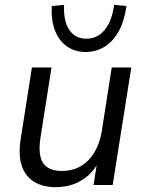

<svg xmlns="http://www.w3.org/2000/svg" viewBox="-20 -765 601 794"><path d="M210 9Q158 9 121.5 -13Q85 -35 70 -79.5Q55 -124 66 -193L112 -486H193L147 -193Q140 -148 147 -118Q154 -88 176 -73Q198 -58 234 -58Q281 -58 315 -78.5Q349 -99 371 -136Q393 -173 401 -223L442 -486H523L446 0H367L384 -110H394Q371 -54 322.5 -22.5Q274 9 210 9ZM334 -550Q290 -550 257 -573Q224 -596 207.5 -638.5Q191 -681 194 -740L245 -745Q242 -678 266.5 -641.5Q291 -605 337 -605Q383 -605 413 -641.5Q443 -678 452 -745L503 -740Q495 -681 472.5 -638.5Q450 -596 414.5 -573Q379 -550 334 -550Z"/></svg>

Font: Nunito Sans 12pt
Style: Italic
Weight: 400
Italic angle: -9°
Designer: Vernon Adams
Foundry: Vernon Adams
Version: Version 3.101;gftools[0.9.27]